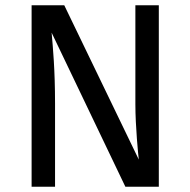

<svg xmlns="http://www.w3.org/2000/svg" viewBox="-20 -709 723 729"><path d="M583 -689H494V-313C494 -229 505 -119 507 -103L224 -689H100V0H189V-316C189 -444 181 -528 176 -585L456 0H583Z"/></svg>

Font: Fira Math
Style: Regular
Weight: 400
Designer: Xiangdong Zeng
Foundry: Xiangdong Zeng
Version: Version 0.3.4